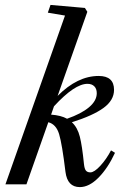

<svg xmlns="http://www.w3.org/2000/svg" viewBox="-20 -745 510 776"><path d="M2 0 242.7 -682.1 173.3 -693.8 184.1 -725.1 323.2 -712.9 333 -697.3 212.9 -357.4Q293 -438 378.9 -438Q440.9 -438 440.9 -381.8Q440.9 -339.8 398.4 -308.8Q356 -277.8 270.5 -251Q293.5 -229.5 302.7 -192.4Q312 -155.3 319.3 -82.5Q321.3 -63 327.1 -55.7Q333 -48.3 345.2 -48.3Q360.8 -48.3 385.3 -74.7Q409.7 -101.1 428.7 -137.2L444.8 -127.4Q416 -65.4 378.2 -27.1Q340.3 11.2 302.7 11.2Q252.4 11.2 244.6 -50.3Q231 -162.6 219 -202.6Q207 -242.7 175.3 -251L86.9 0ZM333.5 -406.2Q281.7 -406.2 198.2 -315.4L186.5 -281.7Q226.6 -278.8 251 -265.1Q308.6 -285.2 339.8 -311.5Q371.1 -337.9 371.1 -368.2Q371.1 -386.2 361.1 -396.2Q351.1 -406.2 333.5 -406.2Z"/></svg>

Font: Elstob 14pt Medium
Style: Italic
Weight: 500
Italic angle: -20°
Designer: Peter S. Baker
Version: Version 1.015